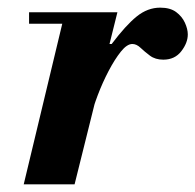

<svg xmlns="http://www.w3.org/2000/svg" viewBox="-20 -482 511 502"><path d="M42 0 150 -450H287L175 0ZM56 -420V-450H275V-420ZM217 -174 264 -367H272Q309 -416 337.5 -439Q366 -462 399 -462Q425 -462 440.5 -450.5Q456 -439 463.5 -422.5Q471 -406 471 -392Q471 -370 454 -348Q437 -326 407 -326Q386 -326 372 -336.5Q358 -347 347.5 -357Q337 -367 326 -367Q312 -367 296 -347Q280 -327 264 -296.5Q248 -266 235.5 -233Q223 -200 217 -174Z"/></svg>

Font: Libre Bodoni
Style: Italic
Weight: 400
Italic angle: -13°
Designer: Pablo Impallari, Rodrigo Fuenzalida
Foundry: Impallari Type
Version: Version 2.005;gftools[0.9.23]